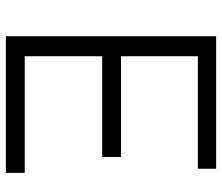

<svg xmlns="http://www.w3.org/2000/svg" viewBox="-71 -683 754 652"><g transform="rotate(90 306.0 -357.0)"><path d="M103 0V-714H553V-652H171V-391H513V-327H171V-64H567V0Z"/></g></svg>

Font: Josefin Sans
Style: Regular
Weight: 400
Designer: Santiago Orozco
Foundry: Typemade
Version: Version 1.0